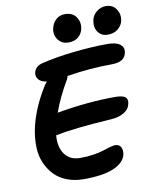

<svg xmlns="http://www.w3.org/2000/svg" viewBox="-105 -1073 918 1164"><g transform="rotate(-10 353.5 -491.0)"><path d="M610.8 -823.2Q572.3 -823.2 551.3 -852.1Q530.3 -880.9 539.1 -924.8Q544.9 -954.6 570.6 -975.3Q596.2 -996.1 627 -996.1Q669.9 -996.1 691.2 -964.1Q712.4 -932.1 705.1 -894Q700.2 -866.2 675.5 -844.7Q650.9 -823.2 610.8 -823.2ZM368.2 -817.9Q328.1 -817.9 305.4 -847.2Q282.7 -876.5 290 -916Q296.9 -949.7 319.6 -970.5Q342.3 -991.2 374 -991.2Q421.9 -991.2 443.8 -959Q465.8 -926.8 458 -887.2Q452.1 -857.9 429.4 -837.9Q406.7 -817.9 368.2 -817.9ZM314.9 14.2Q258.8 14.2 212.6 -3.7Q166.5 -21.5 136.2 -53Q106 -84.5 86.9 -127.4Q67.9 -170.4 65.7 -220.5Q63.5 -270.5 73.2 -326.2Q96.7 -449.2 173.8 -575.2Q181.2 -588.4 196.8 -607.9Q163.1 -612.3 147.7 -630.1Q132.3 -647.9 136.2 -670.9Q144.5 -709.5 187 -721.2Q278.8 -744.1 393.1 -756.1Q507.3 -768.1 598.1 -768.1Q651.4 -768.1 675.3 -749Q699.2 -730 693.8 -700.2Q688.5 -671.9 667 -657Q645.5 -642.1 600.1 -642.1Q469.7 -642.1 326.2 -619.1Q324.2 -607.9 319.8 -600.1Q261.2 -501 229 -410.2Q420.9 -443.8 585.9 -443.8Q631.8 -443.8 648.9 -431.4Q666 -418.9 660.2 -391.1Q653.8 -356.9 621.6 -337.4Q589.4 -317.9 543 -314.9Q310.5 -300.3 195.8 -276.9Q189.9 -203.6 221.9 -159.9Q253.9 -116.2 316.9 -116.2Q360.4 -116.2 399.2 -122.3Q438 -128.4 460.2 -136Q482.4 -143.6 503.7 -149.7Q524.9 -155.8 537.1 -155.8Q562.5 -155.8 572.3 -136.7Q582 -117.7 577.1 -91.8Q566.4 -43.5 501.7 -14.6Q437 14.2 314.9 14.2Z"/></g></svg>

Font: Shantell Sans Irregular Bouncy
Style: Italic
Weight: 600
Italic angle: -11.31°
Designer: Stephen Nixon, Anya Danilova, Shantell Martin
Foundry: Arrow Type
Version: Version 1.006;[9816181b4]